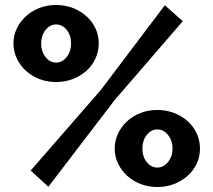

<svg xmlns="http://www.w3.org/2000/svg" viewBox="-20 -740 856 770"><path d="M205 -411Q169 -411 138 -423Q107 -435 84 -456Q61 -477 47.5 -505.5Q34 -534 34 -566Q34 -598 47.5 -626Q61 -654 84 -675Q107 -696 138 -708Q169 -720 205 -720Q241 -720 272 -708Q303 -696 326.5 -675Q350 -654 363 -626Q376 -598 376 -566Q376 -534 363 -505.5Q350 -477 326.5 -456Q303 -435 272 -423Q241 -411 205 -411ZM205 -489Q230 -489 247.5 -511.5Q265 -534 265 -566Q265 -598 247.5 -620Q230 -642 205 -642Q180 -642 162.5 -619.5Q145 -597 145 -566Q145 -534 162.5 -511.5Q180 -489 205 -489ZM611 10Q575 10 544 -2Q513 -14 490 -35Q467 -56 453.5 -84Q440 -112 440 -144Q440 -176 453.5 -204.5Q467 -233 490 -254Q513 -275 544 -287Q575 -299 611 -299Q647 -299 678 -287Q709 -275 732.5 -254Q756 -233 769 -204.5Q782 -176 782 -144Q782 -112 769 -84Q756 -56 732.5 -35Q709 -14 678 -2Q647 10 611 10ZM611 -68Q636 -68 654 -90.5Q672 -113 672 -144Q672 -176 654 -198.5Q636 -221 611 -221Q586 -221 568.5 -198.5Q551 -176 551 -144Q551 -112 568.5 -90Q586 -68 611 -68ZM103 -56 385 -380 641 -719 713 -655 440 -339 174 9Z"/></svg>

Font: Oxford Sans
Style: Regular
Weight: 800
Designer: Matt McInerney, Pablo Impallari, Rodrigo Fuenzalida
Foundry: Matt McInerney, Pablo Impallari, Rodrigo Fuenzalida
Version: Version 3.000g; ttfautohint (v1.5) -l 8 -r 28 -G 28 -x 14 -D